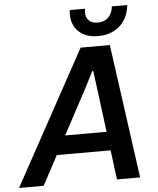

<svg xmlns="http://www.w3.org/2000/svg" viewBox="-97 -989 856 1041"><g transform="rotate(-5 331.0 -468.5)"><path d="M-36 0 363 -729H522L623 0H497L432 -506L420 -597H415L370 -509L98 0ZM171 -160 222 -262H478L489 -160ZM461 -783Q414 -783 380.5 -802.5Q347 -822 331.5 -856.5Q316 -891 322 -937H405Q398 -899 415.5 -877.5Q433 -856 468 -856Q504 -856 526 -878.5Q548 -901 551 -937H635Q627 -865 581 -824Q535 -783 461 -783Z"/></g></svg>

Font: Mona Sans ExtraLight SemiBold
Style: Italic
Weight: 600
Italic angle: -11.6951°
Version: Version 2.000